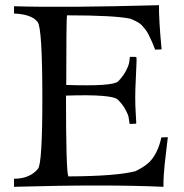

<svg xmlns="http://www.w3.org/2000/svg" viewBox="-20 -717 707 739"><path d="M626 -189Q623 -164 619 -129.5Q615 -95 613.5 -81Q612 -67 610.5 -45Q609 -23 609 2Q386 -8 34 2V-29Q94 -29 126 -67Q143 -86 143 -337Q143 -609 125 -632Q103 -662 34 -665V-693Q225 -687 592 -697Q591 -643 602 -527L577 -526Q570 -545 563 -560.5Q556 -576 550.5 -586.5Q545 -597 537.5 -606Q530 -615 525.5 -620Q521 -625 513.5 -629.5Q506 -634 503 -635.5Q500 -637 492 -640.5Q484 -644 482 -645Q420 -658 238 -658Q235 -646 235 -390Q416 -384 435 -404Q454 -424 464 -443Q474 -462 476 -471Q478 -480 480 -498Q501 -499 505 -497Q506 -487 505.5 -478Q505 -469 503.5 -432.5Q502 -396 501 -373Q500 -339 501 -310Q502 -281 503.5 -261.5Q505 -242 504 -241L479 -240Q476 -261 474.5 -268.5Q473 -276 463 -295Q453 -314 434 -333Q413 -355 234 -349Q234 -56 243 -38Q428 -39 501 -58Q543 -78 562 -101Q589 -133 601 -188Z"/></svg>

Font: GFS Artemisia
Style: Regular
Weight: 400
Designer: Takis Katsoulidis and George D. Matthiopoulos
Foundry: Takis Katsoulidis and George D. Matthiopoulos
Version: Version 1.0